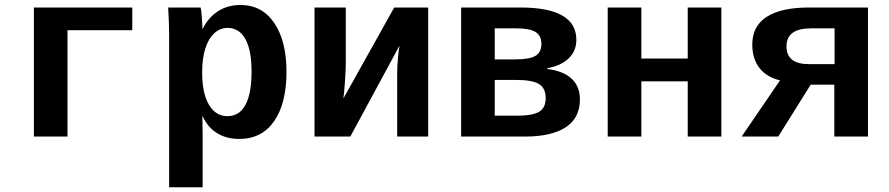

<svg xmlns="http://www.w3.org/2000/svg" viewBox="-20 -559 3641 786"><path d="M521.5 -528.3V-435.5H256.3V0H118.7V-528.3Z M801.3 -528.3Q804.2 -518.1 806.4 -487.3Q808.6 -456.5 808.6 -442.4H810.5Q834 -488.8 873.3 -513.7Q912.6 -538.6 964.8 -538.6Q1052.7 -538.6 1102.8 -464.8Q1152.8 -391.1 1152.8 -265.1Q1152.8 -135.7 1102.3 -63Q1051.8 9.8 959.5 9.8Q907.2 9.8 868.7 -13.9Q830.1 -37.6 809.6 -83.5H808.6L809.6 3.4V207.5H672.4V-413.1Q672.4 -461.9 668.5 -528.3ZM807.6 -261.7Q807.6 -203.6 820.3 -164.3Q833 -125 856.2 -104.2Q879.4 -83.5 910.6 -83.5Q960 -83.5 984.9 -129.9Q1009.8 -176.3 1009.8 -265.1Q1009.8 -355 984.1 -399.9Q958.5 -444.8 911.6 -444.8Q881.3 -444.8 857.4 -423.1Q833.5 -401.4 820.6 -360.8Q807.6 -320.3 807.6 -261.7Z M1395.5 -528.3V-295.9Q1395.5 -273.4 1392.1 -224.1Q1388.7 -174.8 1385.7 -155.8L1593.8 -528.3H1732.9V0H1606V-263.7Q1606 -288.1 1609.4 -323.7Q1612.8 -359.4 1615.7 -372.6L1414.1 0H1267.6V-528.3Z M2109.9 -528.3Q2339.4 -528.3 2339.4 -396Q2339.4 -350.1 2308.1 -320.1Q2276.9 -290 2220.7 -279.8V-276.4Q2286.1 -268.6 2320.1 -236.8Q2354 -205.1 2354 -152.3Q2354 -75.7 2295.7 -37.8Q2237.3 0 2130.4 0H1867.7V-528.3ZM2005.4 -85.4H2096.7Q2161.1 -85.4 2187.5 -101.8Q2213.9 -118.2 2213.9 -157.2Q2213.9 -198.7 2186 -215.3Q2158.2 -231.9 2091.3 -231.9H2005.4ZM2005.4 -442.9V-315.9H2087.4Q2147 -315.9 2171.6 -330.1Q2196.3 -344.2 2196.3 -379.9Q2196.3 -412.6 2172.9 -427.7Q2149.4 -442.9 2093.8 -442.9Z M2933.1 -528.3V0H2795.4V-226.1H2605.5V0H2467.8V-528.3H2605.5V-319.3H2795.4V-528.3Z M3298.8 -212.4 3166 0H3016.1L3173.3 -230Q3117.7 -243.2 3088.6 -281.2Q3059.6 -319.3 3059.6 -377Q3059.6 -452.1 3118.9 -490.2Q3178.2 -528.3 3292.5 -528.3H3533.2V0H3395.5V-212.4ZM3396.5 -442.9H3299.8Q3199.7 -442.9 3199.7 -369.1Q3199.7 -296.4 3292 -296.4H3396.5Z"/></svg>

Font: Liberation Mono
Style: Bold
Weight: 700
Monospace: yes
Designer: Steve Matteson
Foundry: Ascender Corporation
Version: Version 2.1.5